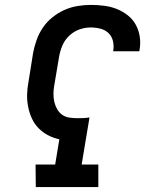

<svg xmlns="http://www.w3.org/2000/svg" viewBox="-20 -763 640 783"><path d="M126 0 125 -92H205L222 -195Q198 -200 176 -211.5Q154 -223 137 -240.5Q120 -258 110 -280Q100 -302 95 -326.5Q90 -351 90.5 -376.5Q91 -402 96 -428L115 -547Q120 -574 129.5 -600.5Q139 -627 155 -650.5Q171 -674 194 -692.5Q217 -711 243 -722.5Q269 -734 296.5 -738.5Q324 -743 351 -743Q378 -743 405 -739.5Q432 -736 456 -726.5Q480 -717 500.5 -701Q521 -685 533.5 -662.5Q546 -640 550 -613Q554 -586 549 -559L548 -554H441L442 -557Q445 -577 440.5 -596Q436 -615 422.5 -628Q409 -641 389.5 -646Q370 -651 350 -651Q327 -651 304 -643Q281 -635 262.5 -617.5Q244 -600 234.5 -577.5Q225 -555 221 -532L201 -413Q198 -396 198 -379.5Q198 -363 201.5 -347.5Q205 -332 213 -318Q221 -304 233.5 -295Q246 -286 262.5 -283.5Q279 -281 296 -281Q308 -281 320 -281.5Q332 -282 345 -284L313 -92H381V0Z"/></svg>

Font: Iosevka Etoile Semibold
Style: Italic
Weight: 600
Italic angle: -9°
Designer: Belleve Invis
Foundry: Belleve Invis
Version: Version 22.1.2; ttfautohint (v1.8.4)